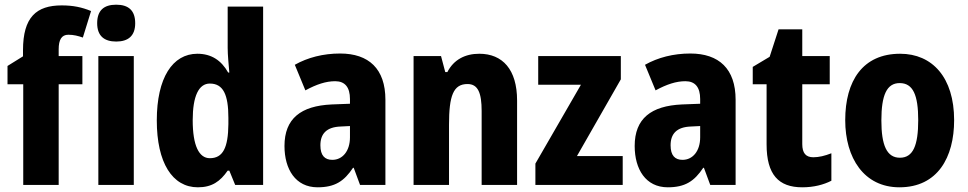

<svg xmlns="http://www.w3.org/2000/svg" viewBox="-20 -788 4122 818"><path d="M331 -429V-549H230V-578C230 -618 242 -640 271 -640C294 -640 313 -635 333 -628L368 -741C329 -757 292 -765 243 -765C135 -765 78 -715 78 -574V-548L12 -507V-429H79V0H230V-429Z M475 -768C423 -768 394 -744 394 -689C394 -635 424 -611 475 -611C526 -611 556 -635 556 -689C556 -743 528 -768 475 -768ZM550 -549H399V0H550Z M823 10C883 10 918 -15 950 -61H957L982 0H1101V-760H950V-584C950 -553 954 -517 957 -479H952C923 -531 880 -559 821 -559C715 -559 648 -456 648 -275C648 -95 714 10 823 10ZM874 -114C828 -114 801 -167 801 -276C801 -379 827 -432 874 -432C931 -432 953 -385 953 -286V-259C952 -159 930 -114 874 -114Z M1429 -560C1357 -560 1291 -543 1236 -512L1281 -403C1329 -429 1369 -442 1408 -442C1450 -442 1471 -416 1471 -366V-346L1393 -343C1262 -337 1192 -283 1192 -166C1192 -67 1239 10 1333 10C1407 10 1446 -16 1484 -73H1487L1514 0H1622V-363C1622 -495 1551 -560 1429 -560ZM1432 -249 1471 -251V-203C1471 -144 1439 -107 1396 -107C1364 -107 1345 -125 1345 -169C1345 -218 1371 -247 1432 -249Z M2022 -559C1962 -559 1913 -534 1886 -481H1877L1859 -549H1742V0H1893V-256C1893 -380 1911 -430 1972 -430C2017 -430 2032 -391 2032 -315V0H2183V-360C2183 -492 2121 -559 2022 -559Z M2633 0V-123H2438L2625 -450V-549H2273V-427H2455L2261 -91V0Z M2921 -560C2849 -560 2783 -543 2728 -512L2773 -403C2821 -429 2861 -442 2900 -442C2942 -442 2963 -416 2963 -366V-346L2885 -343C2754 -337 2684 -283 2684 -166C2684 -67 2731 10 2825 10C2899 10 2938 -16 2976 -73H2979L3006 0H3114V-363C3114 -495 3043 -560 2921 -560ZM2924 -249 2963 -251V-203C2963 -144 2931 -107 2888 -107C2856 -107 2837 -125 2837 -169C2837 -218 2863 -247 2924 -249Z M3445 -118C3413 -118 3398 -136 3398 -174V-429H3515V-549H3398V-663H3297L3259 -546L3187 -503V-429H3246V-173C3246 -44 3297 10 3398 10C3447 10 3489 -1 3522 -18V-135C3494 -124 3469 -118 3445 -118Z M4045 -276C4045 -458 3952 -559 3815 -559C3656 -559 3581 -444 3581 -276C3581 -115 3661 10 3812 10C3975 10 4045 -118 4045 -276ZM3735 -275C3735 -383 3758 -434 3813 -434C3870 -434 3892 -383 3892 -276C3892 -168 3870 -116 3814 -116C3758 -116 3735 -169 3735 -275Z"/></svg>

Font: Noto Sans Sinhala UI Condensed ExtraBold
Style: Regular
Weight: 800
Width: 3
Designer: Jelle Bosma - Monotype Design Team
Foundry: Monotype Imaging Inc.
Version: Version 2.006